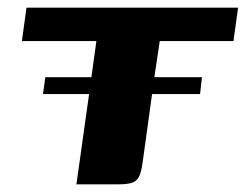

<svg xmlns="http://www.w3.org/2000/svg" viewBox="-20 -480 640 500"><path d="M98 -279H218L231 -373H37L49 -460H600L588 -373H396L382 -279H506L501 -235H376L351 -54Q348 -33 342.5 -21Q337 -9 325 -4.5Q313 0 289 0H179L212 -235H92Z"/></svg>

Font: Genos Thin
Style: Bold Italic
Weight: 700
Italic angle: -8°
Version: Version 1.010